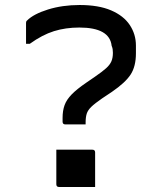

<svg xmlns="http://www.w3.org/2000/svg" viewBox="-20 -740 640 767"><path d="M298 -720Q374 -720 424 -698.5Q474 -677 498.5 -640Q523 -603 523 -558V-527Q523 -475 502 -442.5Q481 -410 427 -373L388 -347Q359 -327 345 -313.5Q331 -300 326.5 -286Q322 -272 322 -250V-243H241Q230 -243 230 -254V-269Q230 -298 238 -320Q246 -342 266.5 -363Q287 -384 325 -410L360 -434Q389 -454 404 -467.5Q419 -481 425 -495Q431 -509 431 -529Q431 -537 430 -543.5Q429 -550 426 -557Q418 -630 297 -630Q242 -630 195.5 -615.5Q149 -601 99 -565H84V-649Q84 -655 88 -658Q114 -684 171.5 -702Q229 -720 298 -720ZM360 7H216Q205 7 205 -4V-142H349Q360 -142 360 -131Z"/></svg>

Font: Recursive Sn Lnr St
Style: Regular
Weight: 400
Version: Version 1.079;hotconv 1.0.112;makeotfexe 2.5.65598; ttfautoh